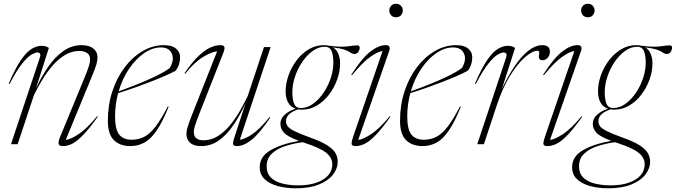

<svg xmlns="http://www.w3.org/2000/svg" viewBox="-20 -760 3562 1012"><path d="M30.5 -317.5 26 -319.5Q61.5 -402 91.5 -445Q121.5 -488 148 -503.2Q174.5 -518.5 198 -518.5Q211.5 -518.5 220.2 -515.8Q229 -513 237.5 -507.5L169.5 -293.5Q198.5 -357 234.5 -408.8Q270.5 -460.5 314.2 -491.2Q358 -522 409.5 -522Q450 -522 472 -504.2Q494 -486.5 494 -458.5Q494 -442.5 488.5 -422.2Q483 -402 464.5 -357.5L326.5 -22.5Q353 -25.5 395.8 -54Q438.5 -82.5 492 -147.5L495.5 -145Q451 -82.5 418.5 -48.8Q386 -15 360.8 -2.5Q335.5 10 312 10Q291 10 289 -2.5Q287 -15 296 -36.5L424.5 -348Q443 -392.5 449 -413.5Q455 -434.5 455 -446Q455 -471.5 437.8 -481.5Q420.5 -491.5 398.5 -491.5Q357 -491.5 321 -469.2Q285 -447 255 -411.8Q225 -376.5 201 -336.2Q177 -296 159.5 -260L73 0H38L189.5 -455Q195 -471 190.8 -477.2Q186.5 -483.5 176.5 -483.5Q166.5 -483.5 146.8 -472.8Q127 -462 98 -426.5Q69 -391 30.5 -317.5Z M869 -197.5Q837 -118 806.2 -72.8Q775.5 -27.5 741.8 -8.8Q708 10 667 10Q612.5 10 580.5 -21.2Q548.5 -52.5 548.5 -123Q548.5 -207 572.5 -279.5Q596.5 -352 638.2 -406.5Q680 -461 733.2 -491.5Q786.5 -522 844.5 -522Q887 -522 908 -503.5Q929 -485 929 -461Q929 -414.5 904.5 -386.5Q881.5 -374 845.8 -358.5Q810 -343 767.8 -326.8Q725.5 -310.5 682.8 -295.5Q640 -280.5 602.5 -269Q595 -240.5 590.8 -210Q586.5 -179.5 586.5 -147.5Q586.5 -77.5 608.5 -50.5Q630.5 -23.5 673 -23.5Q710.5 -23.5 740.8 -39.2Q771 -55 800.2 -93.2Q829.5 -131.5 864.5 -199ZM828 -510Q784 -510 740.2 -480.2Q696.5 -450.5 660.8 -398.2Q625 -346 605.5 -278.5Q723.5 -321.5 788 -352.2Q852.5 -383 875 -402Q900 -444.5 885.8 -477.2Q871.5 -510 828 -510Z M1217 -40.5 1274.5 -216.5Q1246 -153.5 1211.2 -102Q1176.5 -50.5 1134.2 -20.2Q1092 10 1041 10Q1000.5 10 981.5 -8Q962.5 -26 962.5 -53.5Q962.5 -69.5 968.5 -89.5Q974.5 -109.5 992 -154.5L1124.5 -489.5Q1096 -487 1050.5 -459.8Q1005 -432.5 956 -371.5L952.5 -374.5Q995 -436 1029.5 -467.8Q1064 -499.5 1091.5 -510.8Q1119 -522 1140.5 -522Q1160 -522 1162.8 -512Q1165.5 -502 1157 -481L1032 -164Q1014.5 -119.5 1008 -98.5Q1001.5 -77.5 1001.5 -66Q1001.5 -40.5 1015.8 -30.5Q1030 -20.5 1052 -20.5Q1093.5 -20.5 1128.5 -42.8Q1163.5 -65 1192.5 -100.2Q1221.5 -135.5 1244.5 -175.8Q1267.5 -216 1285 -252L1371.5 -512H1406.5L1244 -23.5Q1270 -26 1308.8 -52Q1347.5 -78 1401 -143L1404.5 -140.5Q1349 -57.5 1307 -23.8Q1265 10 1228.5 10Q1211.5 10 1208.8 1.2Q1206 -7.5 1217 -40.5Z M1539.5 232.5Q1488 232.5 1444.5 220.8Q1401 209 1375 184.5Q1349 160 1349 121.5Q1349 65 1405.8 32Q1462.5 -1 1555.5 -17.5Q1494.5 -40.5 1476.2 -61.2Q1458 -82 1458 -107.5Q1458 -134.5 1480.2 -155Q1502.5 -175.5 1538 -187Q1510.5 -196.5 1498 -221Q1485.5 -245.5 1485.5 -278Q1485.5 -320 1500.8 -362.8Q1516 -405.5 1543.2 -441.8Q1570.5 -478 1607.2 -500Q1644 -522 1687 -522Q1701.5 -522 1713.5 -519Q1779 -510.5 1814.2 -515.8Q1849.5 -521 1863 -521Q1876 -521 1876 -508Q1876 -499 1869 -487.2Q1862 -475.5 1848.5 -475.5Q1839 -475.5 1833.2 -479.2Q1827.5 -483 1818.2 -488.5Q1809 -494 1790 -500Q1771 -506 1735 -510Q1754.5 -498 1763.5 -475.8Q1772.5 -453.5 1772.5 -425.5Q1772.5 -384 1757.2 -341.2Q1742 -298.5 1714.8 -262.2Q1687.5 -226 1650.8 -204Q1614 -182 1571 -182Q1560.5 -182 1551.5 -183.5Q1487.5 -162 1487.5 -121.5Q1487.5 -107.5 1495.5 -95.5Q1503.5 -83.5 1530.8 -69.5Q1558 -55.5 1616 -34.5Q1674 -14 1705 6Q1736 26 1748 46.8Q1760 67.5 1760 92Q1760 128.5 1734.8 160.8Q1709.5 193 1660.2 212.8Q1611 232.5 1539.5 232.5ZM1566.5 -190.5Q1599.5 -190.5 1630.8 -213.2Q1662 -236 1686.5 -272.8Q1711 -309.5 1724.8 -353.2Q1738.5 -397 1737 -439.5Q1735 -479.5 1724.8 -496.8Q1714.5 -514 1691.5 -513.5Q1658.5 -513.5 1627.2 -490.8Q1596 -468 1571.5 -431.2Q1547 -394.5 1533.2 -350.8Q1519.5 -307 1521 -264Q1523 -224.5 1533.2 -207.2Q1543.5 -190 1566.5 -190.5ZM1385.5 116.5Q1385.5 154 1408 176Q1430.5 198 1468.5 207.5Q1506.5 217 1552.5 217Q1633 217 1682.2 186.8Q1731.5 156.5 1731.5 105Q1731.5 72.5 1701.2 46.8Q1671 21 1588.5 -6Q1582 -8 1575.5 -10.5Q1530 -4.5 1486.2 9Q1442.5 22.5 1414 48.5Q1385.5 74.5 1385.5 116.5Z M2032 -704.5Q2032 -718.5 2041.2 -729.2Q2050.5 -740 2067.5 -740Q2084.5 -740 2093.8 -729.2Q2103 -718.5 2103 -704.5Q2103 -690.5 2093.8 -679.8Q2084.5 -669 2067.5 -669Q2050.5 -669 2041.2 -679.8Q2032 -690.5 2032 -704.5ZM1840.5 -37 1996.5 -491Q1971 -488 1930.8 -459.5Q1890.5 -431 1835 -363L1831.5 -366Q1887.5 -453.5 1931.8 -487.8Q1976 -522 2012.5 -522Q2042 -522 2031.5 -491.5L1868 -22.5Q1894 -25 1937 -53.5Q1980 -82 2034.5 -147.5L2038 -145Q1993.5 -82.5 1961 -48.8Q1928.5 -15 1903.2 -2.5Q1878 10 1854.5 10Q1833.5 10 1833.2 -2.5Q1833 -15 1840.5 -37Z M2409 -197.5Q2377 -118 2346.2 -72.8Q2315.5 -27.5 2281.8 -8.8Q2248 10 2207 10Q2152.5 10 2120.5 -21.2Q2088.5 -52.5 2088.5 -123Q2088.5 -207 2112.5 -279.5Q2136.5 -352 2178.2 -406.5Q2220 -461 2273.2 -491.5Q2326.5 -522 2384.5 -522Q2427 -522 2448 -503.5Q2469 -485 2469 -461Q2469 -414.5 2444.5 -386.5Q2421.5 -374 2385.8 -358.5Q2350 -343 2307.8 -326.8Q2265.5 -310.5 2222.8 -295.5Q2180 -280.5 2142.5 -269Q2135 -240.5 2130.8 -210Q2126.5 -179.5 2126.5 -147.5Q2126.5 -77.5 2148.5 -50.5Q2170.5 -23.5 2213 -23.5Q2250.5 -23.5 2280.8 -39.2Q2311 -55 2340.2 -93.2Q2369.5 -131.5 2404.5 -199ZM2368 -510Q2324 -510 2280.2 -480.2Q2236.5 -450.5 2200.8 -398.2Q2165 -346 2145.5 -278.5Q2263.5 -321.5 2328 -352.2Q2392.5 -383 2415 -402Q2440 -444.5 2425.8 -477.2Q2411.5 -510 2368 -510Z M2647 -455Q2652.5 -471 2648.2 -477.2Q2644 -483.5 2634 -483.5Q2624 -483.5 2604.2 -472.8Q2584.5 -462 2555.5 -426.5Q2526.5 -391 2488 -317.5L2483.5 -319.5Q2519 -402 2549 -445Q2579 -488 2605.5 -503.2Q2632 -518.5 2655.5 -518.5Q2669 -518.5 2677.8 -515.8Q2686.5 -513 2695 -507.5L2626 -293.5Q2737.5 -522 2839 -522Q2859.5 -522 2869 -512.8Q2878.5 -503.5 2878.5 -489Q2878.5 -469 2867 -455.8Q2855.5 -442.5 2840 -442.5Q2816.5 -442.5 2821 -470Q2823.5 -483.5 2821.2 -488Q2819 -492.5 2813.5 -492.5Q2786.5 -492.5 2747.5 -458.8Q2708.5 -425 2668.5 -360.8Q2628.5 -296.5 2598.5 -205L2530.5 0H2495.5Z M3043 -704.5Q3043 -718.5 3052.2 -729.2Q3061.5 -740 3078.5 -740Q3095.5 -740 3104.8 -729.2Q3114 -718.5 3114 -704.5Q3114 -690.5 3104.8 -679.8Q3095.5 -669 3078.5 -669Q3061.5 -669 3052.2 -679.8Q3043 -690.5 3043 -704.5ZM2851.5 -37 3007.5 -491Q2982 -488 2941.8 -459.5Q2901.5 -431 2846 -363L2842.5 -366Q2898.5 -453.5 2942.8 -487.8Q2987 -522 3023.5 -522Q3053 -522 3042.5 -491.5L2879 -22.5Q2905 -25 2948 -53.5Q2991 -82 3045.5 -147.5L3049 -145Q3004.5 -82.5 2972 -48.8Q2939.5 -15 2914.2 -2.5Q2889 10 2865.5 10Q2844.5 10 2844.2 -2.5Q2844 -15 2851.5 -37Z M3186 232.5Q3134.5 232.5 3091 220.8Q3047.5 209 3021.5 184.5Q2995.5 160 2995.5 121.5Q2995.5 65 3052.2 32Q3109 -1 3202 -17.5Q3141 -40.5 3122.8 -61.2Q3104.5 -82 3104.5 -107.5Q3104.5 -134.5 3126.8 -155Q3149 -175.5 3184.5 -187Q3157 -196.5 3144.5 -221Q3132 -245.5 3132 -278Q3132 -320 3147.2 -362.8Q3162.5 -405.5 3189.8 -441.8Q3217 -478 3253.8 -500Q3290.5 -522 3333.5 -522Q3348 -522 3360 -519Q3425.5 -510.5 3460.8 -515.8Q3496 -521 3509.5 -521Q3522.5 -521 3522.5 -508Q3522.5 -499 3515.5 -487.2Q3508.5 -475.5 3495 -475.5Q3485.5 -475.5 3479.8 -479.2Q3474 -483 3464.8 -488.5Q3455.5 -494 3436.5 -500Q3417.5 -506 3381.5 -510Q3401 -498 3410 -475.8Q3419 -453.5 3419 -425.5Q3419 -384 3403.8 -341.2Q3388.5 -298.5 3361.2 -262.2Q3334 -226 3297.2 -204Q3260.5 -182 3217.5 -182Q3207 -182 3198 -183.5Q3134 -162 3134 -121.5Q3134 -107.5 3142 -95.5Q3150 -83.5 3177.2 -69.5Q3204.5 -55.5 3262.5 -34.5Q3320.5 -14 3351.5 6Q3382.5 26 3394.5 46.8Q3406.5 67.5 3406.5 92Q3406.5 128.5 3381.2 160.8Q3356 193 3306.8 212.8Q3257.5 232.5 3186 232.5ZM3213 -190.5Q3246 -190.5 3277.2 -213.2Q3308.5 -236 3333 -272.8Q3357.5 -309.5 3371.2 -353.2Q3385 -397 3383.5 -439.5Q3381.5 -479.5 3371.2 -496.8Q3361 -514 3338 -513.5Q3305 -513.5 3273.8 -490.8Q3242.5 -468 3218 -431.2Q3193.5 -394.5 3179.8 -350.8Q3166 -307 3167.5 -264Q3169.5 -224.5 3179.8 -207.2Q3190 -190 3213 -190.5ZM3032 116.5Q3032 154 3054.5 176Q3077 198 3115 207.5Q3153 217 3199 217Q3279.5 217 3328.8 186.8Q3378 156.5 3378 105Q3378 72.5 3347.8 46.8Q3317.5 21 3235 -6Q3228.5 -8 3222 -10.5Q3176.5 -4.5 3132.8 9Q3089 22.5 3060.5 48.5Q3032 74.5 3032 116.5Z"/></svg>

Font: Newsreader Display ExtraLight
Style: Italic
Weight: 275
Italic angle: -17°
Designer: Hugues Gentile
Foundry: Production Type
Version: Version 1.001